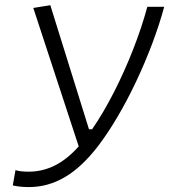

<svg xmlns="http://www.w3.org/2000/svg" viewBox="-20 -720 661 749"><path d="M92.8 9.8Q75.7 9.8 60.5 8.3Q45.4 6.8 29.8 3.4L40.5 -56.2Q50.3 -53.2 62.3 -51.8Q74.2 -50.3 92.3 -50.3Q145 -50.3 193.1 -74Q241.2 -97.7 287.1 -148.9L109.9 -689L176.3 -699.7L327.1 -215.8H339.4Q383.3 -279.8 424.6 -360.6Q465.8 -441.4 499.5 -527.6Q533.2 -613.8 554.7 -693.4H620.6Q601.6 -623.5 573.5 -549.1Q545.4 -474.6 511.2 -402.3Q477.1 -330.1 439.2 -265.6Q401.4 -201.2 362.8 -150.4Q299.3 -67.9 233.2 -29.1Q167 9.8 92.8 9.8Z"/></svg>

Font: Cascadia Mono Light
Style: Italic
Weight: 300
Italic angle: -10°
Monospace: yes
Designer: Aaron Bell
Foundry: Saja Typeworks
Version: Version 2404.023; ttfautohint (v1.8.4)